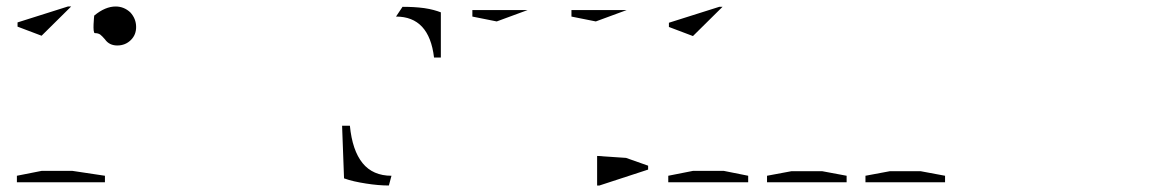

<svg xmlns="http://www.w3.org/2000/svg" viewBox="-20 -561 3571 591"><path d="M336 -541C336 -541 336 -541 336 -541C315 -541 293 -532 270 -513C270 -513 264 -459 272 -459C272 -459 272 -459 272 -459C278 -459 283 -458 288 -455C292 -452 297 -447 303 -440C303 -440 303 -440 303 -440C312 -427 325 -421 341 -421C341 -421 341 -421 341 -421C358 -421 372 -427 383 -438C394 -449 399 -462 399 -478C399 -478 399 -478 399 -478C399 -495 393 -510 381 -523C368 -535 353 -541 336 -541ZM203 -35C203 -35 108 -35 108 -35C108 -35 32 -20 32 -20C32 -20 32 0 32 0C32 0 303 0 303 0C303 0 303 -20 303 -20C303 -20 203 -35 203 -35ZM108 -451C108 -451 199 -541 199 -541C199 -541 189 -541 189 -541C189 -541 34 -492 34 -492C34 -492 34 -479 34 -479C34 -479 108 -451 108 -451Z M1219 -540C1219 -540 1199 -510 1199 -510C1199 -510 1199 -510 1199 -510C1267 -510 1306 -468 1316 -384C1316 -384 1337 -384 1337 -384C1337 -384 1337 -523 1337 -523C1337 -523 1337 -523 1337 -523C1324 -528 1307 -533 1286 -536C1264 -539 1242 -540 1219 -540ZM1177 10C1177 10 1185 -20 1185 -20C1185 -20 1185 -20 1185 -20C1147 -20 1117 -33 1096 -59C1075 -85 1062 -123 1057 -174C1057 -174 1033 -174 1033 -174C1033 -174 1039 -12 1039 -12C1039 -12 1039 -12 1039 -12C1058 -5 1081 0 1107 4C1132 8 1156 10 1177 10Z M1907 -75C1907 -75 1818 -81 1818 -81C1818 -81 1818 10 1818 10C1818 10 1825 10 1825 10C1825 10 1975 -39 1975 -39C1975 -39 1975 -51 1975 -51C1975 -51 1907 -75 1907 -75ZM1509 -495C1509 -495 1604 -530 1604 -530C1604 -530 1434 -530 1434 -530C1434 -530 1434 -510 1434 -510C1434 -510 1509 -495 1509 -495ZM1814 -495C1814 -495 1909 -530 1909 -530C1909 -530 1739 -530 1739 -530C1739 -530 1739 -510 1739 -510C1739 -510 1814 -495 1814 -495Z M2511 -34C2511 -34 2416 -34 2416 -34C2416 -34 2341 -20 2341 -20C2341 -20 2341 0 2341 0C2341 0 2586 0 2586 0C2586 0 2586 -20 2586 -20C2586 -20 2511 -34 2511 -34ZM2814 -34C2814 -34 2719 -34 2719 -34C2719 -34 2644 -20 2644 -20C2644 -20 2644 0 2644 0C2644 0 2889 0 2889 0C2889 0 2889 -20 2889 -20C2889 -20 2814 -34 2814 -34ZM2208 -35C2208 -35 2113 -35 2113 -35C2113 -35 2037 -20 2037 -20C2037 -20 2037 0 2037 0C2037 0 2283 0 2283 0C2283 0 2283 -20 2283 -20C2283 -20 2208 -35 2208 -35ZM2113 -450C2113 -450 2204 -540 2204 -540C2204 -540 2194 -540 2194 -540C2194 -540 2039 -491 2039 -491C2039 -491 2039 -478 2039 -478C2039 -478 2113 -450 2113 -450Z"/></svg>

Font: Only Serifs
Style: Regular
Weight: 500
Designer: Matt LaGrandeur
Version: Version 0.001